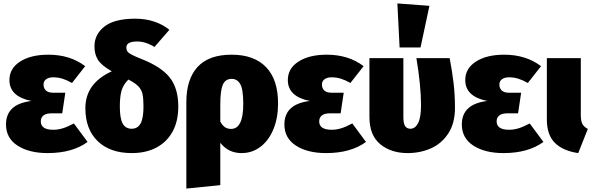

<svg xmlns="http://www.w3.org/2000/svg" viewBox="-20 -873 3454 1120"><path d="M477 -487 400 -389Q370 -406 344.5 -414Q319 -422 290 -422Q265 -422 249.5 -411Q234 -400 234 -380Q234 -358 248 -345Q262 -332 291 -332H361L343 -212H283Q249 -212 233.5 -199.5Q218 -187 218 -165Q218 -116 291 -116Q318 -116 346 -124.5Q374 -133 411 -153L491 -45Q402 20 258 20Q150 20 82.5 -23.5Q15 -67 15 -147Q15 -266 163 -284Q35 -310 35 -406Q35 -474 97.5 -514Q160 -554 262 -554Q389 -554 477 -487Z M1020 -251Q1020 -166 986.5 -105Q953 -44 892 -12Q831 20 749 20Q622 20 550 -49.5Q478 -119 478 -242Q478 -387 632 -457Q571 -492 551 -524.5Q531 -557 531 -602Q531 -673 589.5 -718.5Q648 -764 769 -764Q831 -764 882.5 -746Q934 -728 968 -699L881 -599Q830 -631 780 -631Q717 -631 717 -596Q717 -583 722.5 -574Q728 -565 746.5 -555Q765 -545 805 -529Q920 -484 970 -421Q1020 -358 1020 -251ZM817 -252Q817 -300 811 -325.5Q805 -351 786.5 -370Q768 -389 729 -409Q698 -378 688.5 -342.5Q679 -307 679 -252Q679 -183 695.5 -152.5Q712 -122 748 -122Q783 -122 800 -152.5Q817 -183 817 -252Z M1602 -269Q1602 -186 1575.5 -120.5Q1549 -55 1500.5 -17.5Q1452 20 1389 20Q1352 20 1321.5 6Q1291 -8 1265 -40V207L1067 227V-277Q1067 -411 1132.5 -482.5Q1198 -554 1331 -554Q1462 -554 1532 -481.5Q1602 -409 1602 -269ZM1399 -266Q1399 -352 1381.5 -382.5Q1364 -413 1331 -413Q1295 -413 1280 -379Q1265 -345 1265 -263V-164Q1278 -140 1293 -130.5Q1308 -121 1328 -121Q1399 -121 1399 -266Z M2101 -487 2024 -389Q1994 -406 1968.5 -414Q1943 -422 1914 -422Q1889 -422 1873.5 -411Q1858 -400 1858 -380Q1858 -358 1872 -345Q1886 -332 1915 -332H1985L1967 -212H1907Q1873 -212 1857.5 -199.5Q1842 -187 1842 -165Q1842 -116 1915 -116Q1942 -116 1970 -124.5Q1998 -133 2035 -153L2115 -45Q2026 20 1882 20Q1774 20 1706.5 -23.5Q1639 -67 1639 -147Q1639 -266 1787 -284Q1659 -310 1659 -406Q1659 -474 1721.5 -514Q1784 -554 1886 -554Q2013 -554 2101 -487Z M2634 -244Q2634 -154 2595 -94.5Q2556 -35 2493.5 -7.5Q2431 20 2358 20Q2261 20 2198 -32Q2135 -84 2135 -191V-534H2333V-190Q2333 -152 2343.5 -137Q2354 -122 2374 -122Q2402 -122 2419 -155Q2436 -188 2436 -259Q2436 -372 2409 -534H2603Q2617 -461 2625.5 -391.5Q2634 -322 2634 -244ZM2485 -839 2433 -596H2311L2298 -853Z M3136 -487 3059 -389Q3029 -406 3003.5 -414Q2978 -422 2949 -422Q2924 -422 2908.5 -411Q2893 -400 2893 -380Q2893 -358 2907 -345Q2921 -332 2950 -332H3020L3002 -212H2942Q2908 -212 2892.5 -199.5Q2877 -187 2877 -165Q2877 -116 2950 -116Q2977 -116 3005 -124.5Q3033 -133 3070 -153L3150 -45Q3061 20 2917 20Q2809 20 2741.5 -23.5Q2674 -67 2674 -147Q2674 -266 2822 -284Q2694 -310 2694 -406Q2694 -474 2756.5 -514Q2819 -554 2921 -554Q3048 -554 3136 -487Z M3368 -202Q3368 -168 3377 -150.5Q3386 -133 3409 -121L3353 20Q3264 7 3217 -39.5Q3170 -86 3170 -176V-534H3368Z"/></svg>

Font: FiraGO Heavy
Style: Regular
Weight: 900
Designer: bBox Type
Foundry: bBox Type GmbH
Version: Version 1.001